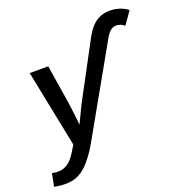

<svg xmlns="http://www.w3.org/2000/svg" viewBox="-206 -866 1152 1213"><g transform="rotate(-20 369.5 -259.0)"><path d="M30.3 207.5Q-11.2 207.5 -46.4 199.2L-29.3 113.8Q-9.8 118.2 12.7 118.2Q48.3 118.2 78.1 96.9Q107.9 75.7 135.7 28.8L159.2 -9.8L54.7 -528.3H179.2L220.7 -269.5Q222.7 -254.4 225.6 -231.9Q228.5 -209.5 231.2 -185.3Q233.9 -161.1 236.1 -141.8Q238.3 -122.6 238.8 -113.8L293 -227.5L492.2 -600.1Q519.5 -652.8 547.9 -679.7Q570.8 -702.1 599.6 -714.1Q628.4 -726.1 664.6 -726.1Q697.3 -726.1 728.8 -715.8Q760.3 -705.6 784.2 -686.5L724.6 -602.1Q699.7 -624 670.9 -624Q648.9 -624 631.8 -609.9Q614.7 -595.7 598.1 -566.9L267.6 18.6Q241.2 65.4 217 96.9Q192.9 128.4 173.3 147.5Q141.6 178.7 107.2 193.1Q72.8 207.5 30.3 207.5Z"/></g></svg>

Font: Arimo SemiBold
Style: Italic
Weight: 600
Italic angle: -12°
Version: Version 1.33